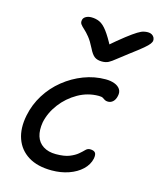

<svg xmlns="http://www.w3.org/2000/svg" viewBox="-117 -867 800 960"><g transform="rotate(15 282.5 -387.0)"><path d="M242 9Q168 9 120.5 -20.5Q73 -50 54.5 -102.5Q36 -155 50 -224Q62 -283 93.5 -333.5Q125 -384 171.5 -421.5Q218 -459 273 -480Q328 -501 386 -501Q412 -501 432 -493.5Q452 -486 461.5 -471.5Q471 -457 466 -436Q462 -417 451 -406.5Q440 -396 425 -396Q414 -396 408 -400Q402 -404 395.5 -408Q389 -412 374 -412Q317 -412 267 -383.5Q217 -355 182.5 -309.5Q148 -264 137 -212Q130 -170 139.5 -139.5Q149 -109 175.5 -92Q202 -75 241 -75Q285 -75 311 -85.5Q337 -96 352.5 -109Q368 -122 378 -132.5Q388 -143 401 -143Q420 -143 427.5 -134Q435 -125 431 -103Q424 -70 397 -44.5Q370 -19 329.5 -5Q289 9 242 9ZM529 -783Q541 -783 549.5 -778Q558 -773 562 -765Q566 -757 565 -747Q563 -740 556.5 -731Q550 -722 530 -705Q510 -688 467 -656Q431 -629 411.5 -613Q392 -597 378 -589.5Q364 -582 344 -582Q320 -582 305.5 -592.5Q291 -603 277 -632Q260 -666 244.5 -685Q229 -704 216.5 -715Q204 -726 197.5 -735Q191 -744 194 -757Q196 -768 208 -775Q220 -782 237 -782Q260 -782 279.5 -773Q299 -764 319.5 -737Q340 -710 367 -658H339Q392 -704 425 -729.5Q458 -755 477 -766.5Q496 -778 507.5 -780.5Q519 -783 529 -783Z"/></g></svg>

Font: Shantell Sans
Style: Italic
Weight: 400
Italic angle: -11°
Designer: Stephen Nixon, Anya Danilova, Shantell Martin
Foundry: Arrow Type
Version: Version 1.011;[c5ecc13dd]